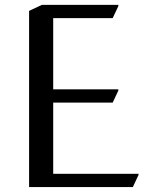

<svg xmlns="http://www.w3.org/2000/svg" viewBox="-20 -757 605 777"><path d="M97.7 0V-712.9L149.4 -737.3H459V-732.4L436 -683.6H195.3V-395.5H459V-390.6L436 -341.8H195.3V-53.7H540.5V-48.8L517.6 0Z"/></svg>

Font: Nova Slim
Style: Book
Weight: 400
Version: Version 2.000